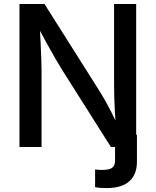

<svg xmlns="http://www.w3.org/2000/svg" viewBox="-20 -748 792 977"><path d="M463.9 204.1V114.3Q473.1 115.7 482.7 116.2Q492.2 116.7 499.5 116.7Q537.1 116.7 551.3 105.2Q565.4 93.8 565.4 69.3V-62.5H676.8V74.7Q676.8 140.1 637.9 174.6Q599.1 209 523.4 209Q505.4 209 489.5 207.8Q473.6 206.5 463.9 204.1ZM79.1 0V-727.5H206.5L480.5 -293.9Q494.1 -272.9 511 -243.4Q527.8 -213.9 546.6 -177.5Q565.4 -141.1 584 -98.6L570.3 -95.7Q566.9 -136.2 564.7 -176.5Q562.5 -216.8 561.5 -252.2Q560.5 -287.6 560.5 -311.5V-727.5H672.9V0H544.4L298.8 -388.2Q280.3 -418.5 261.5 -450.4Q242.7 -482.4 219.7 -524.4Q196.8 -566.4 164.6 -626L181.6 -628.4Q184.6 -574.2 186.8 -527.6Q189 -481 190.2 -445.3Q191.4 -409.7 191.4 -388.7V0Z"/></svg>

Font: Inter 16pt Medium
Style: Regular
Weight: 500
Version: Version 4.001;git-66647c0bb